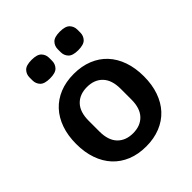

<svg xmlns="http://www.w3.org/2000/svg" viewBox="-205 -868 1010 1010"><g transform="rotate(-45 300.0 -362.5)"><path d="M195 -599Q154 -599 138 -616Q122 -633 122 -657V-679Q122 -703 138 -720Q154 -737 195 -737Q236 -737 252 -720Q268 -703 268 -679V-657Q268 -633 252 -616Q236 -599 195 -599ZM405 -599Q364 -599 348 -616Q332 -633 332 -657V-679Q332 -703 348 -720Q364 -737 405 -737Q446 -737 462 -720Q478 -703 478 -679V-657Q478 -633 462 -616Q446 -599 405 -599ZM300 12Q241 12 194.5 -7Q148 -26 115.5 -61Q83 -96 65.5 -146Q48 -196 48 -258Q48 -320 65.5 -370Q83 -420 115.5 -455Q148 -490 194.5 -509Q241 -528 300 -528Q358 -528 405 -509Q452 -490 484.5 -455Q517 -420 534.5 -370Q552 -320 552 -258Q552 -196 534.5 -146Q517 -96 484.5 -61Q452 -26 405 -7Q358 12 300 12ZM300 -86Q355 -86 387 -119.5Q419 -153 419 -218V-298Q419 -363 387 -396.5Q355 -430 300 -430Q245 -430 213 -396.5Q181 -363 181 -298V-218Q181 -153 213 -119.5Q245 -86 300 -86Z"/></g></svg>

Font: IBM Plex Mono SemiBold
Style: Regular
Weight: 600
Monospace: yes
Designer: Mike Abbink, Paul van der Laan, Pieter van Rosmalen
Foundry: Bold Monday
Version: Version 2.3